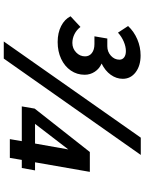

<svg xmlns="http://www.w3.org/2000/svg" viewBox="109 -862 785 1044"><g transform="rotate(90 502.0 -339.5)"><path d="M728 -712H822L298 33H205ZM68 -330 126 -384Q142 -363 165 -351.5Q188 -340 213 -340Q243 -340 264.5 -360.5Q286 -381 286 -409Q286 -432 268 -446Q250 -460 219 -460H177L189 -530H231Q261 -530 282.5 -549.5Q304 -569 304 -596Q304 -612 291.5 -621.5Q279 -631 257 -631Q233 -631 206 -619.5Q179 -608 157 -588L121 -643Q151 -675 193 -693Q235 -711 281 -711Q337 -711 372.5 -684Q408 -657 408 -614Q408 -579 386 -548.5Q364 -518 325 -499Q353 -487 369.5 -462Q386 -437 386 -407Q386 -365 363 -331.5Q340 -298 299.5 -279Q259 -260 208 -260Q158 -260 121 -279Q84 -298 68 -330ZM747 -65H558L570 -135L806 -435H914L862 -137H906L893 -65H849L838 0H736ZM760 -137 792 -318 653 -137Z"/></g></svg>

Font: Sarabun SemiBold
Style: Italic
Weight: 600
Italic angle: -10°
Designer: Suppakit Chalermlarp | Katatrad Co.,Ltd.
Foundry: Cadson Demak Co.,Ltd.
Version: Version 1.000; ttfautohint (v1.6)